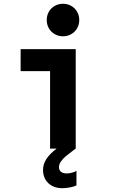

<svg xmlns="http://www.w3.org/2000/svg" viewBox="-20 -781 602 1009"><path d="M225.6 -675.8Q225.6 -699.7 236.8 -719.2Q248 -738.8 267.6 -750Q287.1 -761.2 311 -761.2Q335 -761.2 354.5 -750Q374 -738.8 385.3 -719.2Q396.5 -699.7 396.5 -675.8Q396.5 -651.9 385.3 -632.3Q374 -612.8 354.5 -601.6Q335 -590.3 311 -590.3Q287.1 -590.3 267.6 -601.6Q248 -612.8 236.8 -632.3Q225.6 -651.9 225.6 -675.8ZM331.1 130.4Q344.2 130.4 359.4 126.2Q374.5 122.1 381.8 116.7V193.4Q369.6 199.7 347.2 203.9Q324.7 208 307.6 208Q277.8 208 254.9 196.3Q231.9 184.6 219 162.8Q206.1 141.1 206.1 112.8Q206.1 81.5 223.9 54.4Q241.7 27.3 277.3 0H243.2V-407.2H88.4V-522.9H377.9V0H377.4L367.7 7.3Q340.8 27.3 325.4 40.3Q310.1 53.2 300 67.9Q290 82.5 290 97.7Q290 113.3 300.5 121.8Q311 130.4 331.1 130.4Z"/></svg>

Font: Reddit Mono
Style: Bold
Weight: 700
Designer: Stephen Hutchings
Foundry: Reddit
Version: Version 1.009